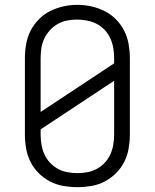

<svg xmlns="http://www.w3.org/2000/svg" viewBox="-20 -766 640 794"><path d="M300 8Q271 8 242 3Q213 -2 187 -15.5Q161 -29 140 -50Q119 -71 106 -97Q93 -123 88 -152Q83 -181 83 -210V-525Q83 -554 88 -583Q93 -612 106 -638Q119 -664 140 -685.5Q161 -707 187 -720Q213 -733 242 -739.5Q271 -746 300 -746Q329 -746 358 -739.5Q387 -733 413 -720Q439 -707 460 -685.5Q481 -664 494 -638Q507 -612 512 -583Q517 -554 517 -525V-210Q517 -181 512 -152Q507 -123 494 -97Q481 -71 460 -50Q439 -29 413 -15.5Q387 -2 358 3Q329 8 300 8ZM148 -303 452 -504V-525Q452 -546 448.5 -567Q445 -588 436.5 -607Q428 -626 413 -642Q398 -658 379.5 -667.5Q361 -677 340 -681Q319 -685 298 -685Q277 -685 256.5 -681Q236 -677 218 -666.5Q200 -656 186 -640.5Q172 -625 163 -606Q154 -587 151 -566.5Q148 -546 148 -525ZM300 -50Q321 -50 342 -54Q363 -58 381 -68Q399 -78 413.5 -93.5Q428 -109 436.5 -128Q445 -147 448.5 -168Q452 -189 452 -210V-432L148 -231V-210Q148 -189 151.5 -168Q155 -147 163.5 -128Q172 -109 186.5 -93.5Q201 -78 219 -68Q237 -58 258 -54Q279 -50 300 -50Z"/></svg>

Font: Iosevka Curly Light Extended
Style: Regular
Weight: 300
Width: 7
Monospace: yes
Designer: Belleve Invis
Foundry: Belleve Invis
Version: Version 11.1.0; ttfautohint (v1.8.3)